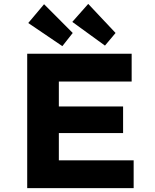

<svg xmlns="http://www.w3.org/2000/svg" viewBox="-20 -980 809 1000"><path d="M121.7 0V-700H665.7V-555.2H286.5V-144.8H676.1V0ZM205.7 -286.9V-425.4H621.1V-286.9ZM526.7 -742.5 356.6 -865.9 439.5 -959.7 581.9 -808.3ZM304.8 -739.7 127.1 -860.1 209.5 -958 358.8 -808.3Z"/></svg>

Font: Lexend Exa
Style: Regular
Weight: 400
Designer: Bonnie Shaver-Troup, Thomas Jockin
Foundry: Lexend
Version: Version 1.007